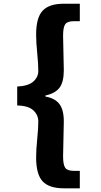

<svg xmlns="http://www.w3.org/2000/svg" viewBox="-20 -894 540 1030"><path d="M72.3 -328.1V-429.7Q131.8 -432.6 158.7 -456.5Q185.5 -480.5 185.5 -513.7Q185.5 -549.8 179.7 -608.4Q173.8 -667 173.8 -708Q173.8 -799.8 209 -836.9Q244.1 -874 322.3 -874H408.2V-780.3H376Q341.8 -780.3 330.1 -764.2Q318.4 -748 318.4 -702.1Q318.4 -673.8 320.3 -613.3Q322.3 -552.7 322.3 -517.6Q322.3 -453.1 298.8 -422.9Q275.4 -392.6 223.6 -381.8V-376Q274.4 -367.2 298.3 -336.4Q322.3 -305.7 322.3 -242.2Q322.3 -206.1 320.3 -145Q318.4 -84 318.4 -55.7Q318.4 -9.8 330.1 6.3Q341.8 22.5 376 22.5H408.2V116.2H322.3Q244.1 116.2 209 79.1Q173.8 42 173.8 -49.8Q173.8 -90.8 179.7 -148.9Q185.5 -207 185.5 -242.2Q185.5 -277.3 158.7 -302.2Q131.8 -327.1 72.3 -328.1Z"/></svg>

Font: GenEi Gothic M Heavy
Style: Regular
Weight: 800
Designer: o_tamon (Modified); [Source Han Sans]
Ryoko NISHIZUKA  (kana & ideographs); Paul D. Hunt (Latin, Greek & Cyrillic); Wenl
Version: Version 1.1a;Original Version 1.004